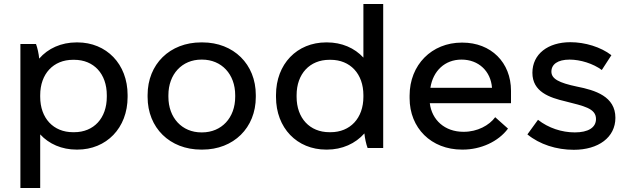

<svg xmlns="http://www.w3.org/2000/svg" viewBox="-20 -740 3131 960"><path d="M82 200H181V-68C225 -20 289 8 363 8H367C512 8 618 -100 618 -255V-265C618 -420 512 -528 367 -528H363C286 -528 220 -498 176 -447C174 -470 167 -502 160 -520H82ZM345 -79C247 -79 181 -149 181 -256V-264C181 -371 247 -441 345 -441H351C449 -441 514 -371 514 -264V-256C514 -149 449 -79 351 -79Z M986 8H992C1148 8 1259 -101 1259 -255V-265C1259 -419 1148 -528 992 -528H986C829 -528 718 -419 718 -265V-255C718 -101 829 8 986 8ZM987 -78C890 -78 822 -151 822 -256V-264C822 -369 890 -442 987 -442H990C1088 -442 1156 -369 1156 -264V-256C1156 -151 1088 -78 990 -78Z M1611 8H1615C1691 8 1757 -22 1802 -73C1804 -50 1811 -18 1818 0H1896V-720H1797V-452C1753 -500 1689 -528 1615 -528H1611C1465 -528 1360 -420 1360 -265V-255C1360 -100 1465 8 1611 8ZM1627 -79C1529 -79 1463 -149 1463 -256V-264C1463 -371 1529 -441 1627 -441H1633C1731 -441 1797 -371 1797 -264V-256C1797 -149 1731 -79 1633 -79Z M2290 8H2294C2383 8 2471 -31 2520 -97L2456 -154C2426 -113 2367 -81 2299 -81H2297C2204 -81 2139 -140 2129 -224H2535V-286C2535 -428 2435 -527 2292 -527H2289C2139 -527 2028 -416 2028 -262V-249C2028 -100 2136 8 2290 8ZM2132 -301C2145 -386 2205 -442 2287 -442H2288C2373 -442 2434 -384 2440 -301Z M2849 9C2972 9 3057 -53 3057 -151C3057 -258 2956 -289 2865 -307C2774 -326 2737 -346 2737 -382C2737 -418 2768 -442 2828 -442C2882 -442 2946 -422 2989 -390L3037 -464C2984 -505 2905 -529 2832 -529C2720 -529 2642 -470 2642 -376C2642 -281 2727 -252 2808 -233C2897 -210 2960 -199 2960 -145C2960 -102 2921 -78 2854 -78C2789 -78 2722 -100 2670 -141L2617 -68C2678 -18 2762 9 2849 9Z"/></svg>

Font: Fixel Display Medium
Style: Regular
Weight: 500
Designer: AlfaBravo + MacPaw
Foundry: Kyrylo Tkachov, Marchela Mozhyna, Serhii Makarenko, Maria Weinstein, Zakhar Kryvoshyya
Version: Version 1.211